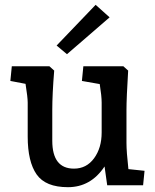

<svg xmlns="http://www.w3.org/2000/svg" viewBox="-20 -769 643 797"><path d="M95 -202V-343Q95 -365 86 -421L23 -433L29 -494H185L205 -476Q197 -378 197 -313V-185Q197 -69 287 -69Q339 -69 370.5 -112Q402 -155 402 -219V-343Q402 -370 394 -420L320 -433L326 -494H492L512 -476Q505 -362 505 -313V-176Q505 -139 513 -67L580 -60L574 0H425L414 -78Q357 8 262 8Q169 8 132 -45Q95 -98 95 -202ZM215 -580 377 -749 435 -697 258 -544Z"/></svg>

Font: Andada Pro SemiBold
Style: Regular
Weight: 600
Designer: Carolina Giovagnoli
Foundry: Huerta Tipografica
Version: Version 3.005